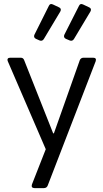

<svg xmlns="http://www.w3.org/2000/svg" viewBox="-20 -752 519 965"><path d="M161.1 -556.6 178.7 -548.8C187.5 -544.9 195.3 -547.9 200.2 -555.7L283.2 -694.3C288.1 -703.1 286.1 -710.9 277.3 -714.8L246.1 -729.5C236.3 -734.4 229.5 -731.4 225.6 -722.7L153.3 -578.1C148.4 -568.4 152.3 -560.5 161.1 -556.6ZM311.5 -556.6 330.1 -548.8C338.9 -544.9 346.7 -547.9 351.6 -555.7L434.6 -694.3C439.5 -703.1 437.5 -710.9 428.7 -714.8L397.5 -729.5C387.7 -734.4 380.9 -731.4 377 -722.7L303.7 -578.1C298.8 -568.4 302.7 -560.5 311.5 -556.6ZM153.3 193.4H201.2C210 193.4 216.8 188.5 219.7 180.7L460.9 -444.3C464.8 -456.1 460 -461.9 448.2 -461.9H399.4C390.6 -461.9 383.8 -457 380.9 -449.2L251 -82H247.1L101.6 -449.2C98.6 -458 92.8 -461.9 84 -461.9H31.2C19.5 -461.9 14.6 -455.1 19.5 -443.4L210 -2L140.6 174.8C136.7 186.5 141.6 193.4 153.3 193.4Z"/></svg>

Font: Ed Sans Neue
Style: Regular
Weight: 400
Designer: Stephen Hutchings
Version: Version 1.004;PS 001.004;hotconv 1.0.88;makeotf.lib2.5.64775